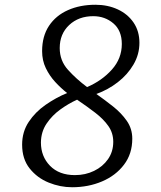

<svg xmlns="http://www.w3.org/2000/svg" viewBox="-20 -778 675 807"><path d="M283 9Q233 9 184.8 -10.5Q136.5 -30 104.8 -69.8Q73 -109.5 73 -170Q73 -224 100.8 -265.8Q128.5 -307.5 171.8 -337.5Q215 -367.5 262 -387Q236 -407.5 212 -433.5Q188 -459.5 172.5 -491.8Q157 -524 157 -563Q157 -626 186 -669.5Q215 -713 265.8 -735.5Q316.5 -758 381 -758Q433 -758 475 -738.5Q517 -719 541.5 -683Q566 -647 566 -598Q566 -549.5 541.2 -507Q516.5 -464.5 475.2 -432.5Q434 -400.5 385 -383Q420.5 -358 455.2 -330.5Q490 -303 513 -270Q536 -237 536 -195Q536 -131.5 501.2 -85.8Q466.5 -40 409 -15.5Q351.5 9 283 9ZM295 -42Q339 -42 375.5 -59.8Q412 -77.5 434 -109Q456 -140.5 456 -182Q456 -219 435.5 -248.2Q415 -277.5 380.5 -304Q346 -330.5 304 -359Q268.5 -343 233.8 -318Q199 -293 175.8 -258.5Q152.5 -224 152 -179Q152 -120.5 190.2 -81.2Q228.5 -42 295 -42ZM346 -412Q409 -439 450.5 -485.8Q492 -532.5 492 -593Q492 -649.5 456.5 -679.8Q421 -710 372 -710Q310.5 -710 270.8 -672.8Q231 -635.5 231 -576Q231 -523 265.8 -484.5Q300.5 -446 346 -412Z"/></svg>

Font: Merriweather Sans Variable Regular
Style: Italic
Weight: 300
Italic angle: -8°
Designer: Eben Sorkin
Foundry: Eben Sorkin
Version: Version 2.001